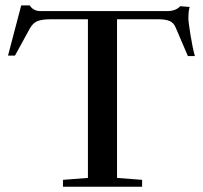

<svg xmlns="http://www.w3.org/2000/svg" viewBox="-20 -705 767 725"><path d="M217.8 0V-25.9L312 -33.2V-632.3H173.3Q139.6 -632.3 122.1 -625.5Q104.5 -618.7 92.8 -597.7L36.6 -495.1H10.3L60.1 -684.6H92.3Q106 -663.1 132.8 -663.1H611.3Q643.6 -663.1 660.6 -681.6L696.3 -678.7Q691.4 -665 691.4 -634.8Q691.4 -622.1 699.2 -573.5Q707 -524.9 715.8 -493.2H689.5L643.1 -601.6Q635.7 -619.1 620.4 -625.7Q605 -632.3 575.7 -632.3H421.9V-33.2L516.6 -25.9V0Z"/></svg>

Font: Elstob 14pt Medium
Style: Regular
Weight: 500
Designer: Peter S. Baker
Version: Version 1.015